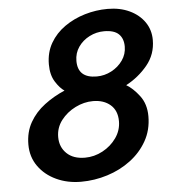

<svg xmlns="http://www.w3.org/2000/svg" viewBox="-52 -766 730 825"><g transform="rotate(-5 312.5 -353.0)"><path d="M265.1 12.2Q206.1 12.2 158 -10.3Q109.9 -32.7 81.3 -73Q52.7 -113.3 52.7 -166.5Q52.7 -220.7 76.4 -262.2Q100.1 -303.7 139.9 -333.7Q179.7 -363.8 227.5 -384.3Q208 -397 189.2 -426.8Q170.4 -456.5 170.4 -502Q170.4 -553.7 193.6 -593.8Q216.8 -633.8 256.1 -661.4Q295.4 -689 343.8 -703.4Q392.1 -717.8 442.4 -717.8Q495.6 -717.8 536.6 -698.5Q577.6 -679.2 601.1 -645.5Q624.5 -611.8 624.5 -567.9Q624.5 -505.9 586.2 -459.5Q547.9 -413.1 493.7 -384.3Q522.5 -367.7 549.8 -331.8Q577.1 -295.9 577.1 -243.2Q577.1 -184.1 550.5 -137Q523.9 -89.8 479.2 -56.4Q434.6 -22.9 378.9 -5.4Q323.2 12.2 265.1 12.2ZM371.1 -432.6Q404.8 -432.6 434.8 -448.5Q464.8 -464.4 483.4 -491Q502 -517.6 502 -550.3Q502 -585 482.2 -604.2Q462.4 -623.5 418.9 -623.5Q385.7 -623.5 356 -608.4Q326.2 -593.3 307.9 -566.9Q289.6 -540.5 289.6 -506.8Q289.6 -432.6 371.1 -432.6ZM290.5 -89.4Q330.6 -89.4 366.9 -108.9Q403.3 -128.4 426.3 -161.1Q449.2 -193.8 449.2 -232.9Q449.2 -278.8 420.4 -303.7Q391.6 -328.6 345.2 -328.6Q306.6 -328.6 269.3 -310.1Q231.9 -291.5 207.5 -259.8Q183.1 -228 183.1 -187.5Q183.1 -144.5 211.7 -116.9Q240.2 -89.4 290.5 -89.4Z"/></g></svg>

Font: Andika
Style: Bold Italic
Weight: 700
Italic angle: -14°
Designer: Victor Gaultney, Annie Olsen, Julie Remington, Don Collingsworth, Eric Hays, Becca Hirsbrunner
Foundry: SIL International
Version: Version 6.101